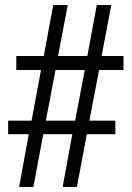

<svg xmlns="http://www.w3.org/2000/svg" viewBox="-20 -734 518 754"><path d="M55 0 93 -207H12V-260H104L141 -459H44V-514H152L189 -714H246L208 -514H323L360 -714H417L379 -514H465V-459H369L331 -260H433V-207H321L282 0H226L264 -207H150L111 0ZM160 -260H275L313 -459H198Z"/></svg>

Font: Noto Serif Myanmar Cond
Style: Regular
Weight: 400
Width: 3
Designer: Ben Mitchell and the Monotype Design Team
Foundry: Monotype Imaging Inc.
Version: Version 2.106; ttfautohint (v1.8.4.7-5d5b)